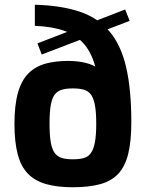

<svg xmlns="http://www.w3.org/2000/svg" viewBox="-20 -785 615 810"><path d="M287 5Q221 5 174 -8.5Q127 -22 97.5 -52.5Q68 -83 54.5 -135Q41 -187 41 -262Q41 -342 56 -394.5Q71 -447 100.5 -476Q130 -505 172 -516.5Q214 -528 267 -528Q309 -528 342.5 -519.5Q376 -511 399 -493Q422 -475 434 -448Q455 -421 478.5 -397.5Q502 -374 518 -344Q534 -314 534 -270Q534 -190 521 -136.5Q508 -83 479 -52Q450 -21 402.5 -8Q355 5 287 5ZM287 -113Q314 -113 332.5 -118Q351 -123 362.5 -138Q374 -153 380 -183Q386 -213 386 -263Q386 -314 380 -343.5Q374 -373 362.5 -387.5Q351 -402 332.5 -407Q314 -412 287 -412Q261 -412 242.5 -407Q224 -402 212 -387.5Q200 -373 194.5 -343.5Q189 -314 189 -263Q189 -213 194.5 -183Q200 -153 212 -138Q224 -123 242.5 -118Q261 -113 287 -113ZM534 -270 401 -323Q401 -423 385.5 -490Q370 -557 336.5 -597Q303 -637 251.5 -655Q200 -673 127 -676V-765Q238 -762 315.5 -736Q393 -710 441.5 -653Q490 -596 512 -502Q534 -408 534 -270ZM156 -555 138 -602 508 -745 527 -697Z"/></svg>

Font: Exo Thin
Style: Bold
Weight: 700
Version: Version 2.000